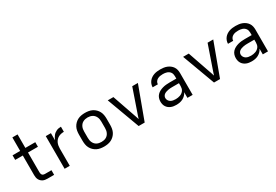

<svg xmlns="http://www.w3.org/2000/svg" viewBox="48 -1688 3804 2648"><g transform="rotate(-30 1950.0 -363.5)"><path d="M299 0Q281 0 263 -3Q245 -6 229 -14Q213 -22 200 -35Q187 -48 179 -64Q171 -80 168 -98Q165 -116 165 -134V-447H44V-520H165V-735H248V-520H406V-447H248V-134Q248 -123 250.5 -111.5Q253 -100 259.5 -91Q266 -82 277 -78Q288 -74 299 -74H406V0Z M573 0V-520H655V-407Q662 -424 670.5 -440Q679 -456 690.5 -470.5Q702 -485 716.5 -496Q731 -507 747.5 -514.5Q764 -522 782 -525Q800 -528 819 -528V-447Q796 -447 774 -442.5Q752 -438 732 -427.5Q712 -417 696.5 -400Q681 -383 672 -363Q663 -343 659 -320.5Q655 -298 655 -276V0Z M1200 8Q1171 8 1141.5 3Q1112 -2 1086 -15Q1060 -28 1038.5 -49Q1017 -70 1003.5 -96Q990 -122 985 -151.5Q980 -181 980 -210V-310Q980 -339 985 -368.5Q990 -398 1003.5 -424Q1017 -450 1038.5 -471Q1060 -492 1086 -505Q1112 -518 1141.5 -523Q1171 -528 1200 -528Q1229 -528 1258.5 -523Q1288 -518 1314 -505Q1340 -492 1361.5 -471Q1383 -450 1396.5 -424Q1410 -398 1415 -368.5Q1420 -339 1420 -310V-210Q1420 -181 1415 -151.5Q1410 -122 1396.5 -96Q1383 -70 1361.5 -49Q1340 -28 1314 -15Q1288 -2 1258.5 3Q1229 8 1200 8ZM1200 -66Q1219 -66 1237.5 -69.5Q1256 -73 1273 -82Q1290 -91 1302.5 -105Q1315 -119 1323 -136.5Q1331 -154 1334 -172.5Q1337 -191 1337 -210V-310Q1337 -329 1334 -347.5Q1331 -366 1323 -383.5Q1315 -401 1302.5 -415Q1290 -429 1273 -438Q1256 -447 1237.5 -451Q1219 -455 1200 -455Q1181 -455 1162.5 -451Q1144 -447 1127 -438Q1110 -429 1097.5 -415Q1085 -401 1077 -383.5Q1069 -366 1066 -347.5Q1063 -329 1063 -310V-210Q1063 -191 1066 -172.5Q1069 -154 1077 -136.5Q1085 -119 1097.5 -105Q1110 -91 1127 -82Q1144 -73 1162.5 -69.5Q1181 -66 1200 -66Z M1752 0 1560 -520H1650L1770 -173Q1778 -151 1785.5 -128.5Q1793 -106 1800 -83Q1807 -106 1814.5 -128.5Q1822 -151 1830 -173L1950 -520H2040L1848 0Z M2351 8Q2330 8 2308.5 5Q2287 2 2267 -6Q2247 -14 2230 -27.5Q2213 -41 2201.5 -59Q2190 -77 2185 -98Q2180 -119 2180 -141Q2180 -169 2189 -195.5Q2198 -222 2217 -242Q2236 -262 2260.5 -274.5Q2285 -287 2312 -294.5Q2339 -302 2366.5 -304.5Q2394 -307 2421 -307H2529V-347Q2529 -363 2525 -379Q2521 -395 2512 -408Q2503 -421 2489.5 -430.5Q2476 -440 2461 -445Q2446 -450 2430 -452Q2414 -454 2398 -454Q2376 -454 2354.5 -450.5Q2333 -447 2313.5 -436.5Q2294 -426 2281.5 -407Q2269 -388 2269 -366H2186Q2186 -391 2194.5 -415Q2203 -439 2218.5 -458.5Q2234 -478 2255 -492Q2276 -506 2299.5 -514Q2323 -522 2348 -525Q2373 -528 2398 -528Q2425 -528 2451.5 -524.5Q2478 -521 2502.5 -511.5Q2527 -502 2548.5 -486Q2570 -470 2585 -448Q2600 -426 2606 -400Q2612 -374 2612 -347V0H2529V-90Q2518 -66 2498.5 -46.5Q2479 -27 2455 -14.5Q2431 -2 2404.5 3Q2378 8 2351 8ZM2382 -65Q2400 -65 2418 -68Q2436 -71 2453 -77Q2470 -83 2485 -94Q2500 -105 2510.5 -120Q2521 -135 2525 -153Q2529 -171 2529 -189V-234H2421Q2405 -234 2388 -233Q2371 -232 2355 -228.5Q2339 -225 2323 -220Q2307 -215 2293 -205.5Q2279 -196 2271 -181Q2263 -166 2263 -150Q2263 -129 2274 -111Q2285 -93 2302.5 -82.5Q2320 -72 2340.5 -68.5Q2361 -65 2382 -65Z M2952 0 2760 -520H2850L2970 -173Q2978 -151 2985.5 -128.5Q2993 -106 3000 -83Q3007 -106 3014.5 -128.5Q3022 -151 3030 -173L3150 -520H3240L3048 0Z M3551 8Q3530 8 3508.5 5Q3487 2 3467 -6Q3447 -14 3430 -27.5Q3413 -41 3401.5 -59Q3390 -77 3385 -98Q3380 -119 3380 -141Q3380 -169 3389 -195.5Q3398 -222 3417 -242Q3436 -262 3460.5 -274.5Q3485 -287 3512 -294.5Q3539 -302 3566.5 -304.5Q3594 -307 3621 -307H3729V-347Q3729 -363 3725 -379Q3721 -395 3712 -408Q3703 -421 3689.5 -430.5Q3676 -440 3661 -445Q3646 -450 3630 -452Q3614 -454 3598 -454Q3576 -454 3554.5 -450.5Q3533 -447 3513.5 -436.5Q3494 -426 3481.5 -407Q3469 -388 3469 -366H3386Q3386 -391 3394.5 -415Q3403 -439 3418.5 -458.5Q3434 -478 3455 -492Q3476 -506 3499.5 -514Q3523 -522 3548 -525Q3573 -528 3598 -528Q3625 -528 3651.5 -524.5Q3678 -521 3702.5 -511.5Q3727 -502 3748.5 -486Q3770 -470 3785 -448Q3800 -426 3806 -400Q3812 -374 3812 -347V0H3729V-90Q3718 -66 3698.5 -46.5Q3679 -27 3655 -14.5Q3631 -2 3604.5 3Q3578 8 3551 8ZM3582 -65Q3600 -65 3618 -68Q3636 -71 3653 -77Q3670 -83 3685 -94Q3700 -105 3710.5 -120Q3721 -135 3725 -153Q3729 -171 3729 -189V-234H3621Q3605 -234 3588 -233Q3571 -232 3555 -228.5Q3539 -225 3523 -220Q3507 -215 3493 -205.5Q3479 -196 3471 -181Q3463 -166 3463 -150Q3463 -129 3474 -111Q3485 -93 3502.5 -82.5Q3520 -72 3540.5 -68.5Q3561 -65 3582 -65Z"/></g></svg>

Font: Iosevka Aile
Style: Regular
Weight: 400
Designer: Belleve Invis
Foundry: Belleve Invis
Version: Version 28.0.1; ttfautohint (v1.8.4)